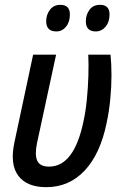

<svg xmlns="http://www.w3.org/2000/svg" viewBox="-20 -765 502 794"><path d="M171 9Q91 9 55.5 -38.5Q20 -86 40 -178L117 -539H212L133 -173Q123 -125 134 -100.5Q145 -76 183 -76Q286 -76 325 -262Q334 -302 339 -352Q344 -402 345.5 -451.5Q347 -501 345 -539H437Q441 -502 441 -454Q441 -406 436 -354.5Q431 -303 421 -257Q395 -129 330.5 -60Q266 9 171 9ZM376 -635Q335 -635 335 -677Q335 -704 350 -724.5Q365 -745 394 -745Q433 -745 433 -705Q433 -674 416.5 -654.5Q400 -635 376 -635ZM213 -635Q171 -635 171 -677Q171 -704 186.5 -724.5Q202 -745 230 -745Q269 -745 269 -705Q269 -674 253 -654.5Q237 -635 213 -635Z"/></svg>

Font: Noto Sans Condensed Medium
Style: Italic
Weight: 500
Width: 3
Italic angle: -12°
Designer: Monotype Design Team
Foundry: Monotype Imaging Inc.
Version: Version 2.013; ttfautohint (v1.8.4.7-5d5b)